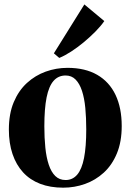

<svg xmlns="http://www.w3.org/2000/svg" viewBox="-20 -835 589 866"><path d="M20 -250.5Q20 -322 42 -374.2Q64 -426.5 101.5 -460.8Q139 -495 186.2 -512Q233.5 -529 284.5 -529Q364 -529 418.5 -497.5Q473 -466 501 -407.2Q529 -348.5 529 -266.5Q529 -195.5 507.2 -143Q485.5 -90.5 448 -56.2Q410.5 -22 363.2 -5.2Q316 11.5 265 11.5Q206.5 11.5 161 -6Q115.5 -23.5 84.2 -57.5Q53 -91.5 36.5 -140.2Q20 -189 20 -250.5ZM276 -23Q307.5 -23 328.2 -47.2Q349 -71.5 359 -122.2Q369 -173 369 -251.5Q369 -303.5 364.8 -348Q360.5 -392.5 349.8 -425.2Q339 -458 321 -476.2Q303 -494.5 276 -494.5Q243 -494.5 221.8 -470.5Q200.5 -446.5 190.2 -395.8Q180 -345 180 -265Q180 -213.5 184.5 -169.2Q189 -125 200 -92Q211 -59 229.5 -41Q248 -23 276 -23ZM247 -574 223 -594.5 360.5 -815 450.5 -740Q434.5 -717 410 -692.2Q385.5 -667.5 357.5 -644.2Q329.5 -621 301 -602.5Q272.5 -584 248 -574Z"/></svg>

Font: Merriweather 120pt
Style: Bold
Weight: 700
Designer: Eben Sorkin
Foundry: Eben Sorkin
Version: Version 2.100